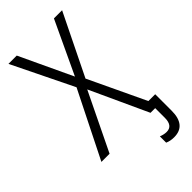

<svg xmlns="http://www.w3.org/2000/svg" viewBox="-277 -774 1015 1015"><g transform="rotate(-45 230.5 -267.0)"><path d="M318 170V123Q341 132 360 132Q406 132 406 72V0H371L222 -324L65 0H4L190 -372L23 -714H85L224 -418L363 -714H424L256 -371L407 -52H458V72Q458 125 435.5 152.5Q413 180 368 180Q340 180 318 170Z"/></g></svg>

Font: Noto Sans Display Light Narrow
Style: Regular
Weight: 300
Width: 4
Designer: Monotype Design team
Foundry: Monotype Imaging Inc.
Version: Version 1.000